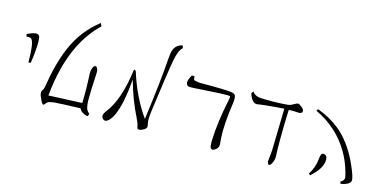

<svg xmlns="http://www.w3.org/2000/svg" viewBox="-68 -1292 2828 1412"><g transform="rotate(15 1346.0 -586.0)"><path d="M55 -693 51 -711Q123 -746 141 -725Q149 -715 149 -686L150 -683Q150 -602 135 -513H118Q118 -659 94 -686Q85 -696 55 -693Z M556 -929 558 -931Q559 -927 563 -919Q567 -911 568 -907Q483 -827 425 -710Q345 -547 323 -316Q365 -318 450 -321.5Q535 -325 578 -327Q580 -405 579 -444Q579 -465 577 -503Q575 -541 575 -553Q575 -587 589 -606Q599 -619 609 -612Q623 -598 623 -573Q619 -509 617 -443Q617 -432 616 -402.5Q615 -373 615.5 -352Q616 -331 620 -311Q623 -285 645 -266Q650 -264 645 -252Q644 -251 642.5 -247.5Q641 -244 640 -243.5Q639 -243 635 -244Q590 -254 576 -286Q415 -281 374 -277Q340 -272 331 -266Q327 -263 323.5 -259.5Q320 -256 316 -251Q312 -246 310 -244Q303 -237 295 -247Q284 -261 269 -299Q260 -328 269 -340Q279 -351 283 -374Q311 -554 364 -678Q429 -831 556 -929Z M1182 -927 1188 -908Q1157 -880 1143 -800Q1127 -715 1084 -395Q1076 -330 1083 -304Q1088 -287 1086 -280Q1085 -270 1070 -260Q1040 -241 1023 -247Q1016 -250 1014 -267Q1012 -285 992 -326Q933 -442 892 -589Q884 -494 871 -432L870 -424L863 -394Q833 -276 788 -249Q774 -240 759 -250Q750 -257 747 -267Q741 -285 763 -313Q852 -426 882 -664L897 -657V-656Q954 -472 1053 -333Q1094 -636 1105 -801Q1109 -842 1110 -849Q1122 -916 1182 -927ZM768 -349V-348ZM768 -347 767 -346V-347ZM767 -346V-345Q767 -344 766.5 -344Q766 -344 766 -343Q766 -344 766.5 -344Q767 -344 767 -345ZM766 -343V-341V-342ZM766 -341V-339V-340ZM765 -337V-336Z M1304 -730Q1305 -731 1309 -731Q1313 -731 1315 -731Q1326 -730 1326 -727Q1324 -707 1332 -701Q1344 -696 1379 -694Q1405 -694 1457.5 -694Q1510 -694 1536 -693Q1599 -691 1616 -688Q1642 -684 1648 -670Q1654 -653 1650 -617Q1624 -447 1631 -339Q1631 -332 1633 -317Q1635 -302 1635 -295Q1635 -262 1602 -246Q1584 -237 1574 -256Q1570 -269 1570 -304Q1575 -449 1612 -624Q1612 -627 1614 -634.5Q1616 -642 1616.5 -645.5Q1617 -649 1615 -656Q1612 -657 1608.5 -657.5Q1605 -658 1600 -658.5Q1595 -659 1593 -659Q1546 -659 1461 -653Q1376 -647 1346 -646Q1341 -646 1332.5 -645.5Q1324 -645 1316.5 -645Q1309 -645 1303 -646Q1294 -647 1288.5 -655Q1283 -663 1283 -672Q1283 -696 1304 -730Z M1770 -732Q1771 -732 1771 -733Q1771 -734 1771 -735Q1789 -707 1830 -702Q1853 -700 1933 -700Q2016 -702 2044 -706Q2054 -707 2063.5 -711Q2073 -715 2084.5 -721.5Q2096 -728 2102 -731Q2115 -736 2125 -729Q2148 -715 2156 -703Q2161 -697 2160.5 -687.5Q2160 -678 2153 -674Q2147 -671 2140.5 -670Q2134 -669 2124 -670Q2114 -671 2111 -671Q2098 -673 2058 -671Q2056 -639 2056 -624Q2050 -420 2055 -319Q2058 -289 2039 -257Q2030 -241 2020 -243Q2013 -246 2008 -264Q2009 -277 2011.5 -300.5Q2014 -324 2015 -332Q2017 -354 2017.5 -394.5Q2018 -435 2019 -451Q2023 -596 2024 -671Q2017 -670 2002 -669Q1987 -668 1980 -668Q1863 -658 1841 -654Q1813 -646 1796 -658Q1774 -673 1760 -718Q1761 -721 1765 -725.5Q1769 -730 1770 -732Z M2265 -732Q2360 -697 2430 -641Q2536 -556 2603 -405Q2641 -320 2641 -292Q2641 -258 2567 -244L2560 -259Q2588 -275 2588 -294Q2588 -302 2580 -332Q2559 -411 2518 -481Q2428 -636 2256 -718ZM2387 -425Q2418 -425 2418 -385Q2418 -322 2334 -247L2322 -257Q2360 -315 2365 -381Q2368 -425 2387 -425Z"/></g></svg>

Font: Miso
Style: Regular
Weight: 400
Version: Version 1.1